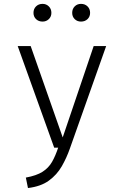

<svg xmlns="http://www.w3.org/2000/svg" viewBox="-20 -763 640 992"><path d="M528.5 -525 341 4.5Q324 53 299 96.5Q274 140 232.5 170.2Q191 200.5 124.5 208.5L113.5 154.5Q168.5 144.5 199.8 124.5Q231 104.5 248.8 73.5Q266.5 42.5 280.5 0H260L71.5 -525H138.5L304 -53L464 -525ZM200 -651.5Q179.5 -651.5 166.2 -664.2Q153 -677 153 -696.5Q153 -717 166.2 -730Q179.5 -743 200 -743Q219 -743 232.2 -730Q245.5 -717 245.5 -696.5Q245.5 -677 232.2 -664.2Q219 -651.5 200 -651.5ZM398.5 -651.5Q379 -651.5 366 -664.2Q353 -677 353 -696.5Q353 -717 366 -730Q379 -743 398.5 -743Q419 -743 432.2 -730Q445.5 -717 445.5 -696.5Q445.5 -677 432.2 -664.2Q419 -651.5 398.5 -651.5Z"/></svg>

Font: Fira Code Light Light
Style: Regular
Weight: 300
Monospace: yes
Version: Version 5.002